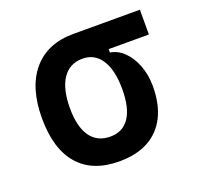

<svg xmlns="http://www.w3.org/2000/svg" viewBox="-98 -628 782 747"><g transform="rotate(-20 293.0 -254.5)"><path d="M275.9 9.8Q165.5 9.8 107.4 -56.9Q49.3 -123.5 49.3 -250.5Q49.3 -377.9 108.9 -447.8Q168.5 -517.6 275.9 -517.6L385.3 -486.8V-400.9Q417.5 -396 442.9 -370.6Q468.3 -345.2 482.9 -306.4Q497.6 -267.6 497.6 -221.2Q497.6 -147 471.7 -95.5Q445.8 -43.9 396.5 -17.1Q347.2 9.8 275.9 9.8ZM275.9 -92.8Q327.6 -92.8 354.7 -133.1Q381.8 -173.3 381.8 -250.5Q381.8 -329.6 354.2 -372.3Q326.7 -415 275.9 -415Q222.7 -415 193.8 -372.3Q165 -329.6 165 -250.5Q165 -173.3 193.4 -133.1Q221.7 -92.8 275.9 -92.8ZM275.9 -415V-517.6H551.8V-415Z"/></g></svg>

Font: Cascadia Code Medium
Style: Regular
Weight: 500
Monospace: yes
Designer: Aaron Bell
Foundry: Saja Typeworks
Version: Version 2407.024